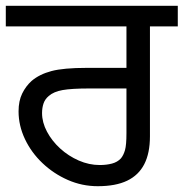

<svg xmlns="http://www.w3.org/2000/svg" viewBox="-27 -642 633 662"><path d="M310 0Q256 0 207 -21.5Q158 -43 119.5 -79.5Q81 -116 59 -162.5Q37 -209 37 -258Q37 -294 49.5 -319.5Q62 -345 82 -363Q109 -386 150.5 -397Q192 -408 272 -408H409V-551H-7V-622H586V-551H490V-172Q490 -114 470.5 -76Q451 -38 411.5 -19Q372 0 310 0ZM317 -73Q340 -73 359 -78Q378 -83 390 -96Q399 -107 404 -124.5Q409 -142 409 -183V-337H282Q220 -337 189 -331.5Q158 -326 141 -311Q128 -300 123 -285Q118 -270 118 -252Q118 -220 135 -188Q152 -156 180.5 -130Q209 -104 244.5 -88.5Q280 -73 317 -73Z"/></svg>

Font: ugurmukhi15
Style: Book
Weight: 400
Designer: Jelle Bosma - Monotype Design Team
Foundry: Monotype Imaging Inc.
Version: Version 2.003